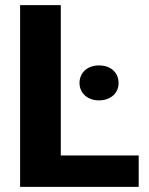

<svg xmlns="http://www.w3.org/2000/svg" viewBox="-20 -731 582 751"><path d="M217.8 -123V-710.9H58.6V0H522.5V-123ZM291 -406.2C291 -367.2 321.8 -338.4 367.2 -338.4C413.6 -338.4 443.8 -367.2 443.8 -406.2C443.8 -446.8 413.6 -475.1 367.2 -475.1C321.8 -475.1 291 -446.8 291 -406.2Z"/></svg>

Font: Vazirmatn ExtraBold
Style: Regular
Weight: 800
Designer: Saber Rastikerdar
Foundry: Saber Rastikerdar
Version: Version 33.003